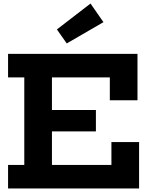

<svg xmlns="http://www.w3.org/2000/svg" viewBox="-20 -1063 852 1083"><path d="M521 -442.5V-322H199V-442.5ZM608.5 -261.5H764.5V0H25.5V-132.5H117V-626.5H25.5V-759H755.5V-497.5H599.5V-626.5H273V-132.5H608.5ZM490.5 -1043 563.5 -938 356.5 -818 301 -897Z"/></svg>

Font: Hepta Slab ExtraLight
Style: Bold
Weight: 700
Version: Version 1.102